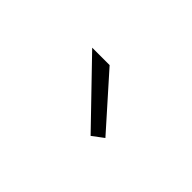

<svg xmlns="http://www.w3.org/2000/svg" viewBox="-29 -816 257 257"><g transform="rotate(45 99.0 -687.5)"><path d="M132 -645 50 -730H83L148 -657Z"/></g></svg>

Font: Raleway
Style: Thin
Weight: 100
Designer: Matt McInerney, Pablo Impallari, Rodrigo Fuenzalida
Foundry: Matt McInerney, Pablo Impallari, Rodrigo Fuenzalida
Version: Version 3.000